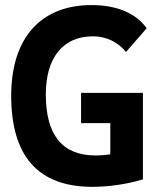

<svg xmlns="http://www.w3.org/2000/svg" viewBox="-20 -723 626 753"><path d="M342.8 9.8C434.6 9.8 511.7 -10.7 540.5 -19.5V-358.9H297.9V-240.2H412.6V-117.7C395 -115.2 375.5 -113.3 354.5 -113.3C225.1 -113.3 159.7 -192.9 159.7 -352.5C159.7 -497.6 227.5 -580.6 344.7 -580.6C396.5 -580.6 443.8 -557.6 474.1 -519L555.2 -612.3C514.2 -669.9 439.9 -703.1 338.9 -703.1C139.2 -703.1 23.9 -573.2 23.9 -347.7C23.9 -109.4 130.4 9.8 342.8 9.8Z"/></svg>

Font: Cascadia Mono NF
Style: Bold
Weight: 700
Monospace: yes
Designer: Aaron Bell
Foundry: Saja Typeworks
Version: Version 2404.023